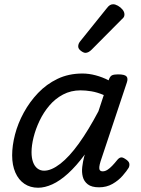

<svg xmlns="http://www.w3.org/2000/svg" viewBox="-20 -864 663 901"><path d="M159 17Q122 17 94.5 -1.5Q67 -20 52 -54.5Q37 -89 37 -135Q37 -181 50.5 -233Q64 -285 91.5 -335.5Q119 -386 158.5 -427.5Q198 -469 250 -494Q302 -519 367 -519Q397 -519 429 -510.5Q461 -502 490 -487L491 -491Q497 -507 506.5 -511Q516 -515 534 -515Q565 -515 573.5 -505.5Q582 -496 575 -476L452 -107Q447 -91 446 -80.5Q445 -70 449 -65Q453 -60 462 -60Q473 -60 484 -67Q495 -74 506.5 -86Q518 -98 530 -113Q538 -123 546.5 -125Q555 -127 568 -118Q584 -108 586.5 -98Q589 -88 584 -77Q575 -62 555.5 -39.5Q536 -17 508 -1Q480 15 445 15Q410 15 392 1Q374 -13 368.5 -34.5Q363 -56 366 -81Q369 -106 375 -129Q376 -131 376.5 -133.5Q377 -136 378 -139Q338 -85 299.5 -50Q261 -15 225.5 1Q190 17 159 17ZM128 -150Q128 -123 135 -103.5Q142 -84 155.5 -73.5Q169 -63 187 -63Q221 -63 263 -95.5Q305 -128 350 -190.5Q395 -253 442 -342L467 -418Q436 -431 409 -435.5Q382 -440 358 -440Q313 -440 276 -420.5Q239 -401 211.5 -368.5Q184 -336 165.5 -297Q147 -258 137.5 -219.5Q128 -181 128 -150ZM381 -616Q372 -616 359.5 -625.5Q347 -635 347 -646Q347 -653 349.5 -659Q352 -665 357 -671L480 -824Q489 -836 496 -840Q503 -844 511 -844Q521 -844 533.5 -837Q546 -830 555 -819Q564 -808 564 -796Q564 -788 560.5 -783Q557 -778 551 -773L410 -631Q395 -616 381 -616Z"/></svg>

Font: Playwrite AU VIC
Style: Regular
Weight: 400
Designer: Veronika Burian, José Scaglione
Foundry: TypeTogether
Version: Version 1.002